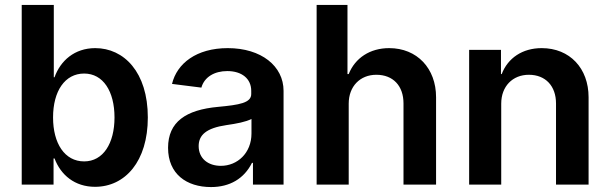

<svg xmlns="http://www.w3.org/2000/svg" viewBox="-20 -748 2471 778"><path d="M365 9C487 9 579 -94 579 -272C579 -456 482 -553 366 -553C282 -553 225 -502 201 -435H198V-728H68V0H197V-106H201C226 -39 283 9 365 9ZM195 -272C195 -379 243 -450 321 -450C398 -450 444 -378 444 -272C444 -167 398 -94 321 -94C242 -94 195 -167 195 -272Z M835 10C911 10 969 -24 1001 -88H1005V0H1129V-380C1129 -480 1039 -553 903 -553C776 -553 697 -491 677 -408L796 -393C808 -436 849 -460 901 -460C960 -460 998 -429 998 -380V-367C998 -331 950 -323 864 -315C733 -303 661 -254 661 -149C661 -43 736 10 835 10ZM785 -156C785 -201 816 -229 897 -241C939 -247 976 -254 999 -266V-207C999 -128 942 -76 875 -76C823 -76 785 -106 785 -156Z M1393 -328C1393 -398 1439 -445 1505 -445C1573 -445 1615 -400 1615 -329V0H1747V-354C1747 -471 1670 -553 1557 -553C1479 -553 1419 -513 1393 -448H1388V-728H1263V0H1393Z M2011 -328C2011 -398 2057 -445 2123 -445C2191 -445 2233 -399 2233 -329V0H2365V-354C2365 -471 2289 -553 2175 -553C2097 -553 2038 -513 2013 -448H2010V-546H1881V0H2011Z"/></svg>

Font: Wafeq Semi Bold
Style: Regular
Weight: 600
Designer: Rasmus Andersson & Azza Alameddine
Foundry: Google & TypeTogether
Version: Version 3.000;January 28, 2025;FontCreator 15.0.0.3014 64-bi